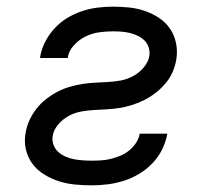

<svg xmlns="http://www.w3.org/2000/svg" viewBox="-20 -548 640 576"><path d="M255 8Q229 8 204 5.5Q179 3 156 -4.5Q133 -12 112 -25Q91 -38 77 -57Q63 -76 57.5 -100.5Q52 -125 57 -150Q60 -169 68.5 -187.5Q77 -206 89.5 -222Q102 -238 118 -250.5Q134 -263 152 -272.5Q170 -282 189 -287.5Q208 -293 227 -296Q246 -299 265.5 -300Q285 -301 304 -302Q323 -303 342 -306.5Q361 -310 379 -319.5Q397 -329 411 -345.5Q425 -362 428 -380Q430 -394 426 -406Q422 -418 413.5 -426.5Q405 -435 393.5 -440.5Q382 -446 370 -449Q358 -452 344.5 -453Q331 -454 318 -454Q298 -454 277 -451Q256 -448 236.5 -438.5Q217 -429 201.5 -412Q186 -395 183 -374H100Q103 -397 114 -419.5Q125 -442 142 -461Q159 -480 180 -493Q201 -506 224.5 -514Q248 -522 271.5 -525Q295 -528 318 -528Q343 -528 367.5 -525.5Q392 -523 415 -515Q438 -507 457.5 -494Q477 -481 490 -462Q503 -443 508 -419Q513 -395 509 -370Q506 -351 498 -332.5Q490 -314 477 -298.5Q464 -283 447.5 -270Q431 -257 413 -248Q395 -239 376 -233Q357 -227 338 -224Q319 -221 300 -220Q281 -219 262.5 -218Q244 -217 224 -213.5Q204 -210 186.5 -200.5Q169 -191 155 -175Q141 -159 138 -140Q136 -126 140.5 -113.5Q145 -101 154.5 -92.5Q164 -84 176 -78.5Q188 -73 201 -70.5Q214 -68 228 -67Q242 -66 256 -66Q270 -66 284.5 -67Q299 -68 313 -71.5Q327 -75 341.5 -81Q356 -87 368 -97Q380 -107 388.5 -120Q397 -133 399 -147H482Q478 -124 467 -101Q456 -78 438 -59Q420 -40 397.5 -26.5Q375 -13 351 -5.5Q327 2 303 5Q279 8 255 8Z"/></svg>

Font: Iosevka Custom Oblique
Style: Regular
Weight: 400
Italic angle: -9°
Designer: Belleve Invis
Foundry: Belleve Invis
Version: Version 27.0.1